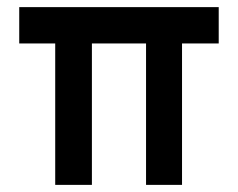

<svg xmlns="http://www.w3.org/2000/svg" viewBox="-20 -519 669 539"><path d="M34 -397V-499H594V-397H491V0H390V-397H238V0H135V-397Z"/></svg>

Font: XXII Aven Bold
Style: Regular
Weight: 700
Designer: Lecter Johnson
Foundry: Doubletwo Studios
Version: Version 1.001